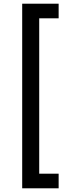

<svg xmlns="http://www.w3.org/2000/svg" viewBox="-20 -852 389 1038"><path d="M100 -832V166H297V87H192V-753H297V-832Z"/></svg>

Font: Noto Sans Devanagari UI SemiCondensed Medium
Style: Regular
Weight: 500
Width: 4
Designer: Jelle Bosma - Monotype Design Team
Foundry: Monotype Imaging Inc.
Version: Version 2.004